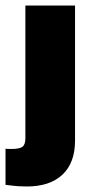

<svg xmlns="http://www.w3.org/2000/svg" viewBox="-53 -514 326 696"><path d="M44 162Q27 162 12.5 161Q-2 160 -33 156V25Q-28 26 -24 26Q-20 26 -12 26Q18 26 28.5 18Q39 10 39 -13V-494H219V-4Q219 76 173.5 119Q128 162 44 162Z"/></svg>

Font: Blinker ExtraBold
Style: Regular
Weight: 800
Designer: Juergen Huber
Foundry: supertype
Version: Version 1.017;hotconv 1.0.117;makeotfexe 2.5.65602